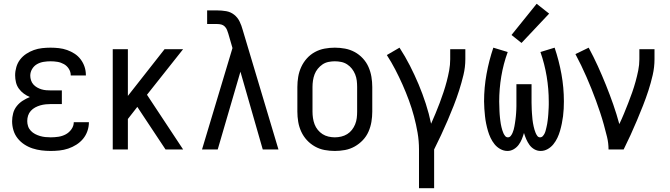

<svg xmlns="http://www.w3.org/2000/svg" viewBox="-20 -790 3540 1015"><path d="M248 8Q271 8 294.5 5.5Q318 3 340.5 -4.5Q363 -12 383.5 -25Q404 -38 419 -56Q434 -74 442 -97Q450 -120 450 -143Q450 -144 450 -144Q450 -144 450 -144H370Q370 -144 370 -144Q370 -144 370 -144Q370 -124 357.5 -106.5Q345 -89 327 -79.5Q309 -70 288.5 -67Q268 -64 248 -64Q233 -64 219 -65.5Q205 -67 191.5 -71Q178 -75 165.5 -81.5Q153 -88 143 -98.5Q133 -109 128.5 -122.5Q124 -136 124 -150Q124 -165 128.5 -179Q133 -193 143 -204Q153 -215 166 -222Q179 -229 193 -233Q207 -237 221.5 -238.5Q236 -240 250 -240H307V-312H250Q237 -312 224.5 -313Q212 -314 200 -317.5Q188 -321 176.5 -327.5Q165 -334 156.5 -343.5Q148 -353 144 -365.5Q140 -378 140 -390Q140 -409 150 -425.5Q160 -442 176 -451Q192 -460 210.5 -463Q229 -466 247 -466Q266 -466 284 -463Q302 -460 318 -451Q334 -442 344 -426Q354 -410 354 -392Q354 -392 354 -391.5Q354 -391 354 -391H434Q434 -391 434 -392Q434 -393 434 -393Q434 -416 427 -437Q420 -458 406.5 -476Q393 -494 374.5 -506Q356 -518 335 -525.5Q314 -533 291.5 -535.5Q269 -538 247 -538Q225 -538 202.5 -535.5Q180 -533 159 -525.5Q138 -518 119 -505.5Q100 -493 86.5 -475.5Q73 -458 66.5 -436Q60 -414 60 -392Q60 -373 64.5 -354.5Q69 -336 80 -321Q91 -306 106 -295Q121 -284 138 -277Q118 -269 100 -257.5Q82 -246 68.5 -229Q55 -212 49.5 -191Q44 -170 44 -149Q44 -125 51 -101.5Q58 -78 73 -59Q88 -40 108.5 -26.5Q129 -13 152 -5.5Q175 2 199 5Q223 8 248 8Z M576 0H656V-161L706 -225L731 -187L855 0H948L757 -289L948 -530H850L656 -283V-530H576Z M1048 0H1131L1251 -411L1369 0H1452L1263 -632Q1257 -655 1246.5 -676.5Q1236 -698 1217.5 -712.5Q1199 -727 1175.5 -731Q1152 -735 1128 -735H1075V-663H1128Q1139 -663 1149.5 -660.5Q1160 -658 1168 -650Q1176 -642 1180 -632Q1184 -622 1187 -612L1209 -536Z M1750 8Q1777 8 1804 3Q1831 -2 1855 -15.5Q1879 -29 1898 -49Q1917 -69 1928 -94Q1939 -119 1943.5 -146Q1948 -173 1948 -200V-330Q1948 -357 1943.5 -384Q1939 -411 1928 -436Q1917 -461 1898 -481.5Q1879 -502 1855 -515Q1831 -528 1804 -533Q1777 -538 1750 -538Q1723 -538 1696 -533Q1669 -528 1645 -515Q1621 -502 1602.5 -481.5Q1584 -461 1572.5 -436Q1561 -411 1556.5 -384Q1552 -357 1552 -330V-200Q1552 -173 1556.5 -146Q1561 -119 1572.5 -94Q1584 -69 1602.5 -49Q1621 -29 1645 -15.5Q1669 -2 1696 3Q1723 8 1750 8ZM1750 -64Q1733 -64 1716 -68Q1699 -72 1685 -81Q1671 -90 1660 -103.5Q1649 -117 1643 -133Q1637 -149 1634.5 -166Q1632 -183 1632 -200V-330Q1632 -347 1634.5 -364Q1637 -381 1643 -397Q1649 -413 1660 -426.5Q1671 -440 1685 -449.5Q1699 -459 1716 -462.5Q1733 -466 1750 -466Q1767 -466 1784 -462.5Q1801 -459 1815.5 -449.5Q1830 -440 1840.5 -426.5Q1851 -413 1857.5 -397Q1864 -381 1866 -364Q1868 -347 1868 -330V-200Q1868 -183 1866 -166Q1864 -149 1857.5 -133Q1851 -117 1840.5 -103.5Q1830 -90 1815.5 -81Q1801 -72 1784 -68Q1767 -64 1750 -64Z M2195 205H2275V0Q2294 -38 2312 -76.5Q2330 -115 2346.5 -153.5Q2363 -192 2378.5 -231.5Q2394 -271 2407 -311.5Q2420 -352 2430 -393.5Q2440 -435 2440 -477V-530H2360V-477Q2360 -447 2354.5 -417.5Q2349 -388 2341.5 -359.5Q2334 -331 2324.5 -302.5Q2315 -274 2304.5 -246Q2294 -218 2282.5 -190.5Q2271 -163 2259 -136Q2248 -189 2231 -241.5Q2214 -294 2193 -344Q2172 -394 2147 -443Q2122 -492 2092 -538L2025 -499Q2049 -462 2069.5 -422.5Q2090 -383 2108 -342.5Q2126 -302 2141.5 -260Q2157 -218 2168.5 -175Q2180 -132 2187.5 -88.5Q2195 -45 2195 0Z M2663 8Q2680 8 2695.5 -1Q2711 -10 2721.5 -24Q2732 -38 2738.5 -54Q2745 -70 2750 -87Q2755 -70 2762 -54Q2769 -38 2779 -24Q2789 -10 2804.5 -1Q2820 8 2838 8Q2858 8 2875.5 -2Q2893 -12 2905.5 -27.5Q2918 -43 2926.5 -61Q2935 -79 2940.5 -98Q2946 -117 2950 -136.5Q2954 -156 2956.5 -175.5Q2959 -195 2960 -215Q2961 -235 2961 -254Q2961 -327 2948 -398.5Q2935 -470 2912 -538L2837 -515Q2859 -452 2870 -386Q2881 -320 2881 -253Q2881 -245 2881 -236.5Q2881 -228 2880.5 -219.5Q2880 -211 2879.5 -202.5Q2879 -194 2878.5 -185.5Q2878 -177 2877 -168.5Q2876 -160 2875 -151.5Q2874 -143 2872.5 -134.5Q2871 -126 2869 -118Q2867 -110 2865 -101.5Q2863 -93 2859.5 -85.5Q2856 -78 2850 -71Q2844 -64 2835 -64Q2826 -64 2820.5 -71.5Q2815 -79 2811.5 -87.5Q2808 -96 2805.5 -104.5Q2803 -113 2801 -122Q2799 -131 2797.5 -140Q2796 -149 2795 -157.5Q2794 -166 2793.5 -175Q2793 -184 2792 -193Q2791 -202 2791 -211Q2791 -220 2790.5 -229Q2790 -238 2790 -247Q2790 -256 2790 -265V-345H2710V-265Q2710 -256 2710 -247Q2710 -238 2710 -229Q2710 -220 2709.5 -211Q2709 -202 2708.5 -193Q2708 -184 2707 -175Q2706 -166 2705 -157.5Q2704 -149 2702.5 -140Q2701 -131 2699.5 -122Q2698 -113 2695.5 -104.5Q2693 -96 2689.5 -87.5Q2686 -79 2680 -71.5Q2674 -64 2665 -64Q2656 -64 2650.5 -71Q2645 -78 2641.5 -85.5Q2638 -93 2635.5 -101.5Q2633 -110 2631 -118Q2629 -126 2627.5 -134.5Q2626 -143 2625 -151.5Q2624 -160 2623 -168.5Q2622 -177 2621.5 -185.5Q2621 -194 2620.5 -202.5Q2620 -211 2620 -219.5Q2620 -228 2619.5 -236.5Q2619 -245 2619 -253Q2619 -320 2630 -386Q2641 -452 2664 -515L2588 -538Q2565 -470 2552 -398.5Q2539 -327 2539 -254Q2539 -235 2540.5 -215Q2542 -195 2544 -175.5Q2546 -156 2550 -136.5Q2554 -117 2559.5 -98Q2565 -79 2573.5 -61Q2582 -43 2594.5 -27.5Q2607 -12 2625 -2Q2643 8 2663 8ZM2737 -563 2883 -718 2817 -770 2684 -605Z M3197 0H3277Q3296 -38 3313.5 -76.5Q3331 -115 3347.5 -154Q3364 -193 3379.5 -232.5Q3395 -272 3408 -312Q3421 -352 3430.5 -393.5Q3440 -435 3440 -477V-530H3360V-477Q3360 -447 3354 -417.5Q3348 -388 3340 -359Q3332 -330 3322 -301.5Q3312 -273 3301 -245Q3290 -217 3278.5 -189Q3267 -161 3254 -134Q3240 -186 3222 -237.5Q3204 -289 3183.5 -340Q3163 -391 3140.5 -440.5Q3118 -490 3092 -538L3022 -504Q3038 -474 3052.5 -444Q3067 -414 3080.5 -383Q3094 -352 3106.5 -321Q3119 -290 3130.5 -258.5Q3142 -227 3152.5 -195.5Q3163 -164 3172 -131.5Q3181 -99 3189 -66.5Q3197 -34 3197 0Z"/></svg>

Font: Iosevka SS09
Style: Regular
Weight: 400
Monospace: yes
Designer: Belleve Invis
Foundry: Belleve Invis
Version: Version 5.2.1; ttfautohint (v1.8.3)